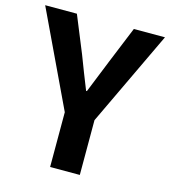

<svg xmlns="http://www.w3.org/2000/svg" viewBox="-116 -830 814 918"><g transform="rotate(15 290.5 -370.5)"><path d="M217 0H364V-271L587 -741H433L359 -560C337 -505 316 -453 293 -396H289C266 -453 246 -505 225 -560L151 -741H-6L217 -271Z"/></g></svg>

Font: Noto Sans Mono CJK TC
Style: Bold
Weight: 700
Designer: Ryoko NISHIZUKA 西塚涼子 (kana, bopomofo & ideographs); Paul D. Hunt (Latin, Greek & Cyrillic); Sandoll Communications 산돌커뮤니
Foundry: Adobe
Version: Version 2.004;hotconv 1.0.118;makeotfexe 2.5.65603